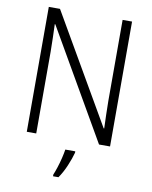

<svg xmlns="http://www.w3.org/2000/svg" viewBox="-99 -880 857 1081"><g transform="rotate(10 329.0 -339.5)"><path d="M567 -93H504L144 -717H141Q142 -680 143.5 -641Q145 -602 145 -559V-93H91V-807H155L514 -187H517Q516 -221 514.5 -264.5Q513 -308 513 -344V-807H567ZM379 -24Q370 10 352 52.5Q334 95 311 128H280V118Q287 102 296 74.5Q305 47 312 18Q319 -11 322 -32H379Z"/></g></svg>

Font: Noto Sans Telugu UI SemiCondensed Light
Style: Regular
Weight: 300
Width: 4
Designer: Jelle Bosma - Monotype Design Team
Foundry: Monotype Imaging Inc.
Version: Version 2.005; ttfautohint (v1.8.4.7-5d5b)